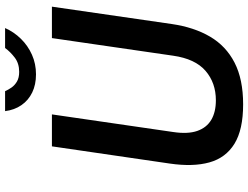

<svg xmlns="http://www.w3.org/2000/svg" viewBox="-128 -814 952 736"><g transform="rotate(-90 348.0 -446.0)"><path d="M316 10Q219 10 165 -23.2Q111 -56.5 93.5 -119.2Q76 -182 89 -271L155 -723H277.5L210 -258.5Q201.5 -202.5 214 -166.2Q226.5 -130 256.5 -112.2Q286.5 -94.5 331.5 -94.5Q398.5 -94.5 444.5 -134.2Q490.5 -174 502.5 -258.5L570 -723H690.5L624 -264Q611.5 -178 575.5 -116.8Q539.5 -55.5 475.8 -22.8Q412 10 316 10ZM431 -784Q391.5 -784 361.5 -798.5Q331.5 -813 313 -839.8Q294.5 -866.5 290 -902.5H366.5Q372 -890 380.5 -877.8Q389 -865.5 403.5 -857Q418 -848.5 440.5 -848.5Q473 -848.5 495.2 -865.5Q517.5 -882.5 532 -902.5H608.5Q593.5 -868.5 567.2 -841.8Q541 -815 506.2 -799.5Q471.5 -784 431 -784Z"/></g></svg>

Font: Public Sans Thin SemiBold
Style: Italic
Weight: 600
Italic angle: -8°
Version: Version 2.001